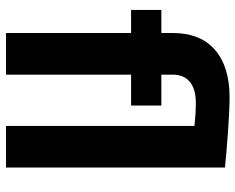

<svg xmlns="http://www.w3.org/2000/svg" viewBox="-94 -706 800 653"><g transform="rotate(90 306.5 -380.0)"><path d="M234.4 0H92.8V-567.4Q92.8 -661.1 150.1 -710.7Q207.5 -760.3 311 -760.3Q353.5 -760.3 425.8 -755.1Q498 -750 550.3 -744.6L491.2 -629.4Q446.3 -636.7 406.3 -641.1Q366.2 -645.5 330.1 -645.5Q283.7 -645.5 259 -625.2Q234.4 -605 234.4 -567.4ZM408.7 0V-744.6H550.3V0ZM339.4 -528.3V-425.3H14.2V-528.3Z"/></g></svg>

Font: RobotoDEMO
Style: Regular
Weight: 400
Designer: Christian Robertson
Foundry: Google
Version: Version 2.136